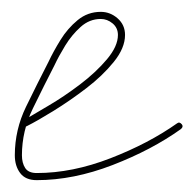

<svg xmlns="http://www.w3.org/2000/svg" viewBox="-20 -290 328 324"><path d="M17 -79Q14 -85 20 -87Q35 -96 61.5 -111.5Q88 -127 115 -147.5Q142 -168 160.5 -190Q179 -212 179 -231Q179 -243 170 -250.5Q161 -258 150 -258Q131 -258 116 -244.5Q101 -231 90 -213Q79 -195 72 -180Q72 -180 72 -180Q72 -180 72 -180Q54 -145 35.5 -107Q17 -69 17 -28Q17 -15 22.5 -6.5Q28 2 42 2Q102 2 166.5 -23Q231 -48 279 -82Q279 -82 279 -82Q279 -82 279 -82Q283 -85 287 -80Q290 -76 285 -72Q236 -37 170 -11.5Q104 14 42 14Q23 14 14 2Q5 -10 5 -28Q5 -71 24 -110Q43 -149 62 -186Q62 -186 62 -186Q62 -186 62 -186Q70 -203 82 -222.5Q94 -242 111 -256Q128 -270 150 -270Q166 -270 178.5 -259Q191 -248 191 -231Q191 -209 172 -185.5Q153 -162 125.5 -141Q98 -120 70.5 -103Q43 -86 25 -77Q20 -74 17 -79Z"/></svg>

Font: FRB American Cursive Thin
Style: Italic
Weight: 100
Italic angle: -25°
Version: Version 2.0;Modular Font Editor K font №1